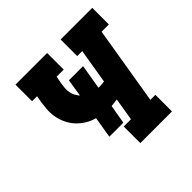

<svg xmlns="http://www.w3.org/2000/svg" viewBox="-142 -657 785 785"><g transform="rotate(-45 250.0 -265.0)"><path d="M242 0V-96H284L300 -194Q291 -193 283 -192Q275 -191 266 -190L252 -108H171L186 -200Q164 -206 145 -217.5Q126 -229 111 -245Q96 -261 86 -281.5Q76 -302 72 -324.5Q68 -347 70 -370.5Q72 -394 76 -418L79 -434H50V-530H233V-434H192L186 -402Q184 -390 183 -377.5Q182 -365 184 -353.5Q186 -342 191.5 -331.5Q197 -321 205 -312L217 -388H299L281 -281Q283 -281 284.5 -281Q286 -281 288 -281Q294 -281 301 -281.5Q308 -282 315 -283L340 -434H311V-530H494V-434H452L396 -96H425V0Z"/></g></svg>

Font: Iosevka Slab Oblique
Style: Bold
Weight: 700
Italic angle: -9°
Monospace: yes
Designer: Belleve Invis
Foundry: Belleve Invis
Version: Version 11.1.1; ttfautohint (v1.8.3)